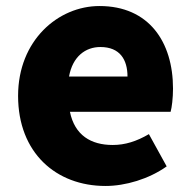

<svg xmlns="http://www.w3.org/2000/svg" viewBox="-20 -603 636 637"><path d="M330 14C396 14 474 -9 533 -51L474 -158C433 -134 395 -122 354 -122C282 -122 228 -154 212 -232H546C550 -246 554 -277 554 -309C554 -464 474 -583 310 -583C173 -583 40 -469 40 -285C40 -96 166 14 330 14ZM209 -349C221 -416 264 -447 313 -447C378 -447 403 -405 403 -349Z"/></svg>

Font: Noto Sans CJK TC Black
Style: Regular
Weight: 900
Designer: Ryoko NISHIZUKA 西塚涼子 (kana, bopomofo & ideographs); Paul D. Hunt (Latin, Greek & Cyrillic); Sandoll Communications 산돌커뮤니
Foundry: Adobe
Version: Version 2.004;hotconv 1.0.118;makeotfexe 2.5.65603